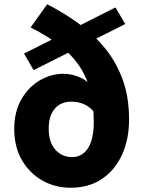

<svg xmlns="http://www.w3.org/2000/svg" viewBox="-20 -869 683 903"><path d="M312 14Q240 14 180 -19.5Q120 -53 83.5 -115Q47 -177 47 -262Q47 -344 80.5 -402Q114 -460 167 -491Q220 -522 279 -522Q323 -522 365 -501Q407 -480 426 -429L428 -336Q403 -367 375 -379Q347 -391 316 -391Q285 -391 261 -377.5Q237 -364 223 -335.5Q209 -307 209 -262Q209 -219 224 -189.5Q239 -160 264 -145Q289 -130 319 -130Q349 -130 372 -147.5Q395 -165 408 -201.5Q421 -238 421 -296Q421 -382 403 -448Q385 -514 348 -566Q311 -618 255 -660Q199 -702 124 -740L202 -849Q274 -812 343 -763.5Q412 -715 467 -650.5Q522 -586 554.5 -501.5Q587 -417 587 -307Q587 -214 554 -141.5Q521 -69 459.5 -27.5Q398 14 312 14ZM138 -539 93 -617 523 -834 569 -756Z"/></svg>

Font: Noto Sans SC Black
Style: Regular
Weight: 900
Designer: Ryoko NISHIZUKA  (kana, bopomofo & ideographs); Paul D. Hunt (Latin, Greek & Cyrillic); Sandoll Communications , Soo-you
Foundry: Adobe
Version: Version 2.004-H2;hotconv 1.0.118;makeotfexe 2.5.65603